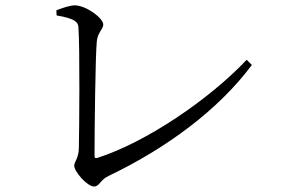

<svg xmlns="http://www.w3.org/2000/svg" viewBox="-20 -696 1040 706"><path d="M325.4 -10.2C346 -10.2 347.8 -34.1 378.7 -48.8C592.1 -150.8 783.2 -292.1 906.1 -457.1L887 -476.2C751.2 -332.1 519.1 -173.3 337.9 -115.4C329.6 -113.2 327.6 -115.6 327.6 -124.3C327.6 -215.6 330.6 -489.6 336 -544.6C339.2 -576.9 359.7 -588.9 359.7 -605.5C359.7 -630 295.8 -676.3 254.8 -676.3C237 -676.3 211 -667.2 187.2 -658.1L188.2 -639.2C257.3 -627.8 266.9 -613.9 268.3 -596.6C274.1 -521.6 271.5 -212.3 269.9 -150.8C269.4 -114.5 252.9 -100.6 252.9 -87C252.9 -64.6 301.2 -10.2 325.4 -10.2Z"/></svg>

Font: Source Han Serif TW VF
Style: Regular
Weight: 250
Designer: Ryoko NISHIZUKA 西塚涼子 (kana & ideographs); Frank Grießhammer (Latin, Greek & Cyrillic); Wenlong ZHANG 张文龙 (bopomofo); San
Foundry: Adobe
Version: Version 2.002;hotconv 1.1.0;makeotfexe 2.6.0